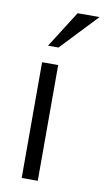

<svg xmlns="http://www.w3.org/2000/svg" viewBox="-82 -736 425 776"><g transform="rotate(10 131.0 -347.5)"><path d="M172 -695H262L120 -545H77ZM65 0V-475H131V0Z"/></g></svg>

Font: Pavanam
Style: Regular
Weight: 400
Designer: Tharique Azeez
Foundry: Tharique Azeez
Version: Version 1.86; ttfautohint (v1.3) -l 8 -r 50 -G 200 -x 14 -D 